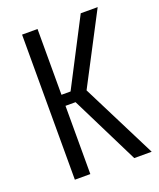

<svg xmlns="http://www.w3.org/2000/svg" viewBox="-115 -663 607 735"><g transform="rotate(-20 188.0 -295.5)"><path d="M63 0V-591H126V-323H163L302 -591H371L222 -306L376 0H305L167 -278H126V0Z"/></g></svg>

Font: Alumni Sans
Style: Regular
Weight: 400
Designer: Robert E. Leuschke
Foundry: Robert E. Leuschke
Version: Version 1.018